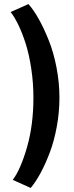

<svg xmlns="http://www.w3.org/2000/svg" viewBox="-20 -720 366 948"><path d="M131.5 208 43 168Q82 116.5 113.5 6.5Q145 -103.5 145 -237.5Q145 -311.5 134.2 -382Q123.5 -452.5 106.5 -505.5Q89.5 -558.5 70.5 -597.5Q51.5 -636.5 32.5 -660.5L120.5 -700Q147 -670 172.5 -624Q198 -578 221.5 -519Q245 -460 259.2 -385.8Q273.5 -311.5 273.5 -237.5Q273.5 -165.5 260.2 -93.8Q247 -22 225.2 34.8Q203.5 91.5 179.8 135.2Q156 179 131.5 208Z"/></svg>

Font: League Spartan
Style: Bold
Weight: 700
Foundry: The League of Moveable Type
Version: Version 2.002